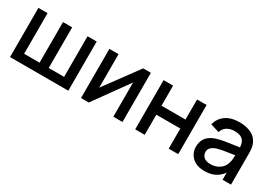

<svg xmlns="http://www.w3.org/2000/svg" viewBox="1 -1183 2553 1826"><g transform="rotate(30 1278.0 -270.0)"><path d="M69.5 0V-540H170V-94H339.5V-540H440V-94H609V-540H709.5V0Z M1304.5 -540V0H1204V-375.5L934 0H849V-540H949.5V-172L1220 -540Z M1444 0V-540H1548.5V-319.5H1812V-540H1916.5V0H1812V-221H1548.5V0Z M2496 -332.5V0H2403.5V-78.5Q2370 -31 2322.2 -8Q2274.5 15 2209 15Q2151 15 2110 -6.8Q2069 -28.5 2047.8 -65.2Q2026.5 -102 2026.5 -147Q2026.5 -266.5 2154 -307Q2192.5 -318.5 2241.2 -326.8Q2290 -335 2376.5 -347L2393 -349Q2390.5 -406 2362 -432.2Q2333.5 -458.5 2271 -458.5Q2225.5 -458.5 2191 -437.5Q2156.5 -416.5 2143.5 -373.5L2046 -403.5Q2066 -475 2123.2 -515Q2180.5 -555 2272 -555Q2346.5 -555 2399.5 -529.5Q2452.5 -504 2477 -452Q2488.5 -427.5 2492.2 -399.8Q2496 -372 2496 -332.5ZM2381 -177.5Q2391 -206.5 2392 -262L2379 -260Q2306 -249.5 2269.8 -243Q2233.5 -236.5 2204.5 -228Q2169.5 -216 2149.8 -197Q2130 -178 2130 -148Q2130 -114.5 2154.8 -92.5Q2179.5 -70.5 2227.5 -70.5Q2270 -70.5 2302.5 -85.8Q2335 -101 2354.8 -125.5Q2374.5 -150 2381 -177.5Z"/></g></svg>

Font: Manrope KiralyPet SmBd KiralyPet
Style: Regular
Weight: 600
Designer: Mikhail Sharanda
Foundry: Mikhail Sharanda
Version: Version 4.502